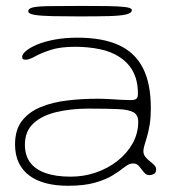

<svg xmlns="http://www.w3.org/2000/svg" viewBox="-20 -578 574 632"><path d="M203 33.5Q164.5 33.5 132.8 25.5Q101 17.5 77.8 0.8Q54.5 -16 42 -41.8Q29.5 -67.5 29.5 -103Q29.5 -150.5 52.2 -180Q75 -209.5 113.8 -225.5Q152.5 -241.5 201 -247.2Q249.5 -253 301 -253Q320 -253 340.2 -251.8Q360.5 -250.5 378.5 -249.5Q396.5 -248.5 409.5 -248.5Q424 -248.5 429 -253Q434 -257.5 434 -269.5Q434 -298.5 426.8 -321.2Q419.5 -344 406 -361Q392.5 -378 374 -390Q346 -408.5 308 -416.2Q270 -424 227 -424Q178 -424 146.2 -413.5Q114.5 -403 95.2 -392.2Q76 -381.5 64.5 -381.5Q58 -381.5 55.5 -383.5Q53 -385.5 53 -391Q53 -399.5 65.5 -410.2Q78 -421 101.5 -431Q125 -441 159 -447.5Q193 -454 235.5 -454Q317 -454 370.5 -429.8Q424 -405.5 450.2 -354.5Q476.5 -303.5 476.5 -222Q476.5 -191.5 472.8 -168.5Q469 -145.5 464.2 -129Q459.5 -112.5 455.8 -100.8Q452 -89 452 -80.5Q452 -70 458.2 -62Q464.5 -54 473 -47.5Q481.5 -41 487.8 -34.5Q494 -28 494 -20.5Q494 -9 486.2 -5.2Q478.5 -1.5 472 -1.5Q461 -1.5 453.5 -11.2Q446 -21 438.2 -30.5Q430.5 -40 418 -40Q411.5 -40 404.8 -37.2Q398 -34.5 386.5 -25.5Q373 -14.5 350.8 -0.8Q328.5 13 293 23.2Q257.5 33.5 203 33.5ZM213 3.5Q256 3.5 296 -10.2Q336 -24 367.2 -48.8Q398.5 -73.5 416.8 -106.5Q435 -139.5 435 -177.5Q435 -199 420 -208Q405 -217 369.5 -218.8Q334 -220.5 271.5 -220.5Q214 -220.5 166.2 -209.2Q118.5 -198 90.2 -172Q62 -146 62 -101.5Q62 -66.5 79.2 -43.2Q96.5 -20 130.2 -8.2Q164 3.5 213 3.5ZM240.5 -524Q191.5 -524 153.8 -524.8Q116 -525.5 94.5 -529Q73 -532.5 73 -541Q73 -549.5 86.8 -553.2Q100.5 -557 138.8 -557.8Q177 -558.5 251 -558.5Q296 -558.5 333 -558Q370 -557.5 392 -554.8Q414 -552 414 -545Q414 -535 395.2 -530.5Q376.5 -526 338.2 -525Q300 -524 240.5 -524Z"/></svg>

Font: Gluten Thin Thin
Style: Regular
Weight: 250
Version: Version 1.300